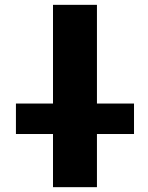

<svg xmlns="http://www.w3.org/2000/svg" viewBox="-20 -772 612 794"><path d="M45.9 -217.8V-343.8H199.2V-752H380.9V-343.8H534.2V-217.8H380.9V2H199.2V-217.8Z"/></svg>

Font: Gen Shin Gothic Heavy
Style: Bold
Weight: 900
Designer: [Source Han Sans]
Ryoko NISHIZUKA  (kana & ideographs); Paul D. Hunt (Latin, Greek & Cyrillic); Wenlong ZHANG  (bopomofo
Version: Version 1.002.20150607